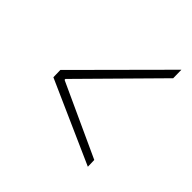

<svg xmlns="http://www.w3.org/2000/svg" viewBox="-127 -686 804 803"><g transform="rotate(30 275.0 -284.5)"><path d="M81 -263 91 -304 529 -558 517 -510 128 -282 127 -277 402 -49 393 -11Z"/></g></svg>

Font: IBM Plex Serif Light
Style: Italic
Weight: 300
Italic angle: -14°
Designer: Mike Abbink, Paul van der Laan, Pieter van Rosmalen
Foundry: Bold Monday
Version: Version 3.001